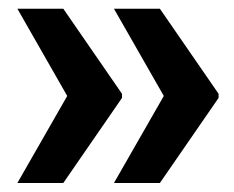

<svg xmlns="http://www.w3.org/2000/svg" viewBox="-20 -484 526 431"><path d="M122.1 -464.4 253.9 -273.4V-264.2L122.1 -73.2H19L130.9 -268.6L19 -464.4ZM338.9 -464.4 470.7 -273.4V-264.2L338.9 -73.2H235.8L347.7 -268.6L235.8 -464.4Z"/></svg>

Font: Suwannaphum Black
Style: Regular
Weight: 900
Designer: Danh Hong
Version: Version 8.002; ttfautohint (v1.8.3)